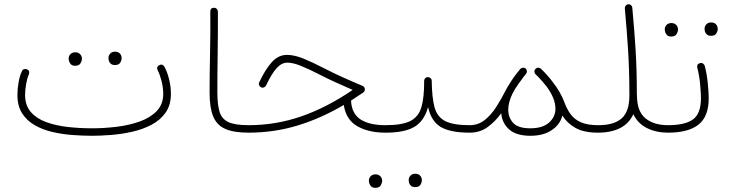

<svg xmlns="http://www.w3.org/2000/svg" viewBox="-20 -629 3439 904"><path d="M62 -182.1Q62 -210.4 67.6 -242.2Q73.2 -273.9 83.5 -294.4Q86.4 -301.3 93.8 -303.5Q101.1 -305.7 107.9 -302.2Q122.1 -295.9 115.7 -277.8Q108.4 -263.2 103.3 -234.6Q98.1 -206.1 98.1 -182.1Q98.1 -132.8 125 -101.8Q151.9 -70.8 197.3 -54.2Q242.7 -37.6 298.8 -31.2Q355 -24.9 413.6 -24.9Q468.3 -24.9 526.9 -31.7Q585.4 -38.6 635.7 -56.2Q686 -73.7 717.3 -105.5Q748.5 -137.2 748.5 -187Q748.5 -216.8 740.5 -248Q732.4 -279.3 722.7 -297.4Q714.8 -313.5 729 -321.8Q744.1 -330.1 753.9 -315.4Q767.1 -292 775.9 -256.8Q784.7 -221.7 784.7 -187Q784.7 -134.3 759.8 -98.9Q734.9 -63.5 693.6 -41.7Q652.3 -20 603 -8.8Q553.7 2.4 504.2 6.3Q454.6 10.3 413.6 10.3Q369.1 10.3 320.6 6.6Q272 2.9 226.1 -7.8Q180.2 -18.6 143.1 -39.8Q106 -61 84 -95.7Q62 -130.4 62 -182.1ZM490.7 -356.9Q490.7 -367.7 499 -376.7Q507.3 -385.7 522 -385.7Q539.6 -385.7 547.9 -372.6Q552.7 -365.2 552.7 -356Q552.7 -345.2 546.1 -334Q539.6 -322.8 521 -322.8Q508.8 -322.8 502 -328.6Q495.1 -334.5 492.7 -342.3Q490.7 -348.1 490.7 -356.9ZM303.2 -354Q303.2 -364.7 311.5 -373.8Q319.8 -382.8 335 -382.8Q351.6 -382.8 360.8 -369.6Q362.8 -366.2 364.3 -362.1Q365.7 -357.9 365.7 -353Q365.7 -342.3 358.9 -330.8Q352.1 -319.3 333.5 -319.3Q321.3 -319.3 314.7 -325.4Q308.1 -331.5 305.7 -339.4Q303.2 -346.7 303.2 -354Z M966.8 -192.9Q966.8 -280.3 969 -380.1Q971.2 -480 970.2 -574.2Q970.2 -592.3 987.3 -592.3Q995.1 -592.8 1000.2 -587.6Q1005.4 -582.5 1005.9 -575.2Q1006.3 -481 1004.9 -381.1Q1003.4 -281.2 1003.4 -193.4Q1003.4 -134.8 1014.2 -101.3Q1024.9 -67.9 1056.4 -53.7Q1087.9 -39.6 1149.9 -39.6H1150.4Q1168 -39.6 1168 -22Q1168 -4.4 1150.4 -4.4H1149.9Q1079.6 -4.4 1039.8 -22.5Q1000 -40.5 983.4 -81.8Q966.8 -123 966.8 -192.9Z M1331.1 -370.6Q1365.7 -370.6 1408.4 -353.3Q1451.2 -335.9 1508.8 -306.2Q1544.4 -287.6 1588.4 -267.6Q1632.3 -247.6 1687 -224.6Q1697.8 -220.2 1697.8 -208Q1697.8 -198.2 1689.5 -192.9Q1660.6 -172.9 1632.8 -155.3Q1635.7 -94.2 1677.2 -66.9Q1718.8 -39.6 1794.9 -39.6H1795.4Q1813 -39.6 1813 -22Q1813 -4.4 1795.4 -4.4H1794.9Q1714.4 -4.4 1661.6 -35.2Q1608.9 -65.9 1598.6 -134.8Q1489.7 -70.8 1379.6 -37.6Q1269.5 -4.4 1150.4 -4.4Q1132.3 -4.4 1132.3 -22Q1132.3 -39.6 1150.4 -39.6Q1278.8 -39.6 1398.7 -81.1Q1518.6 -122.6 1640.6 -205.6Q1595.2 -225.6 1557.4 -242.7Q1519.5 -259.8 1487.8 -276.4Q1433.6 -304.2 1396.5 -319.1Q1359.4 -334 1333 -334Q1306.2 -334 1283 -308.8Q1259.8 -283.7 1232.9 -227.1Q1230.5 -220.7 1222.9 -217.5Q1215.3 -214.4 1207.5 -218.8Q1202.1 -222.2 1199.7 -228.8Q1197.3 -235.4 1200.7 -241.7Q1229.5 -303.2 1260.3 -336.9Q1291 -370.6 1331.1 -370.6Z M1777.3 -22Q1777.3 -29.8 1782.7 -34.7Q1788.1 -39.6 1795.4 -39.6Q1872.1 -39.6 1911.1 -58.8Q1950.2 -78.1 1963.9 -123.8Q1977.5 -169.4 1977.1 -248.5Q1977.5 -256.8 1983.2 -261.7Q1988.8 -266.6 1996.6 -265.6Q2003.4 -265.1 2008.3 -260Q2013.2 -254.9 2012.7 -247.6Q2013.7 -169.9 2025.9 -124.3Q2038.1 -78.6 2075.9 -59.1Q2113.8 -39.6 2190.9 -39.6H2191.4Q2209 -39.6 2209 -22Q2209 -4.4 2191.4 -4.4H2190.9Q2100.1 -4.4 2054.9 -31.5Q2009.8 -58.6 1995.6 -125Q1977.5 -59.6 1931.6 -32Q1885.7 -4.4 1795.4 -4.4Q1788.1 -4.4 1782.7 -9.5Q1777.3 -14.6 1777.3 -22ZM1904.3 217.8Q1904.3 207 1912.6 198Q1920.9 189 1935.5 189Q1953.1 189 1961.4 202.1Q1966.3 209.5 1966.3 218.8Q1966.3 229.5 1959.7 240.7Q1953.1 252 1934.6 252Q1922.4 252 1915.5 246.1Q1908.7 240.2 1906.2 232.4Q1904.3 226.6 1904.3 217.8ZM1716.8 220.7Q1716.8 210 1725.1 200.9Q1733.4 191.9 1748.5 191.9Q1765.1 191.9 1774.4 205.1Q1776.4 208.5 1777.8 212.6Q1779.3 216.8 1779.3 221.7Q1779.3 232.4 1772.5 243.9Q1765.6 255.4 1747.1 255.4Q1734.9 255.4 1728.3 249.3Q1721.7 243.2 1719.2 235.4Q1716.8 228 1716.8 220.7Z M2173.8 -22Q2173.8 -39.6 2191.4 -39.6Q2231.4 -39.6 2261.7 -63.5Q2292 -87.4 2315.7 -124.3Q2339.4 -161.1 2358.9 -199.7Q2367.7 -216.8 2379.9 -235.8Q2398.4 -266.6 2425.3 -298.8Q2427.2 -301.3 2429.2 -303.7Q2430.2 -304.7 2431.2 -305.7Q2436 -310.1 2443.1 -310.3Q2450.2 -310.5 2455.1 -306.2Q2460.4 -301.3 2460.9 -293.9Q2461.4 -286.6 2456.5 -280.8Q2452.1 -275.9 2448.2 -271Q2434.6 -253.4 2419.4 -231.7Q2404.3 -210 2393.6 -189.5Q2373 -147.5 2373 -113.3Q2373 -75.2 2396.5 -50Q2419.9 -24.9 2476.6 -24.9Q2535.2 -24.9 2565.2 -52Q2595.2 -79.1 2595.2 -117.2Q2595.2 -165.5 2553.2 -222.2Q2535.2 -245.1 2511.7 -269.5Q2506.8 -274.4 2502 -278.8Q2499.5 -280.8 2498 -283.7Q2498 -283.7 2498 -284.2Q2497.6 -284.7 2497.6 -285.6Q2497.1 -286.1 2497.1 -287.1Q2496.6 -287.6 2496.6 -288.1Q2496.6 -288.6 2496.6 -289.1Q2494.6 -297.9 2501 -304.2L2501.5 -304.7L2502 -305.2Q2507.3 -310.5 2515.1 -310.1Q2515.1 -310.1 2515.1 -310.1Q2516.1 -310.1 2516.6 -310.1Q2517.6 -309.6 2518.6 -309.6Q2518.6 -309.6 2519 -309.6Q2521.5 -309.1 2523.4 -307.6Q2523.4 -307.6 2523.4 -307.6Q2524.4 -307.1 2525.4 -306.2Q2525.4 -306.2 2525.9 -305.7Q2526.4 -305.7 2526.9 -305.2Q2557.6 -275.9 2579.6 -246.6Q2619.1 -196.8 2636.7 -148.9Q2648.4 -116.7 2666 -92Q2683.6 -67.4 2714.6 -53.5Q2745.6 -39.6 2795.9 -39.6H2796.4Q2814 -39.6 2814 -22Q2814 -4.4 2796.4 -4.4H2795.9Q2728 -4.4 2688.5 -27.3Q2648.9 -50.3 2627.9 -85Q2617.2 -42.5 2577.6 -16.1Q2538.1 10.3 2477.5 10.3Q2411.1 10.3 2377.7 -19.3Q2344.2 -48.8 2339.8 -95.7Q2313.5 -58.6 2277.1 -31.5Q2240.7 -4.4 2191.4 -4.4Q2184.1 -4.4 2179 -9.5Q2173.8 -14.6 2173.8 -22Z M2778.8 -22Q2778.8 -39.6 2796.4 -39.6Q2871.1 -39.6 2907.2 -71.8Q2943.4 -104 2943.4 -180.2Q2943.4 -293 2937.5 -388.7Q2931.6 -484.4 2921.9 -589.4Q2921.4 -596.7 2926 -602.5Q2930.7 -608.4 2937.5 -608.9Q2944.8 -609.9 2950.7 -605Q2956.5 -600.1 2957 -593.3Q2966.8 -488.8 2972.7 -393.1Q2978.5 -297.4 2978.5 -184.1Q2979 -182.6 2979 -180.2Q2979 -105 3018.6 -72.3Q3058.1 -39.6 3125 -39.6H3125.5Q3143.1 -39.6 3143.1 -22Q3143.1 -4.4 3125.5 -4.4H3125Q3070.3 -4.4 3026.9 -25.6Q2983.4 -46.9 2961.9 -91.3Q2941.9 -47.4 2899.4 -25.9Q2856.9 -4.4 2796.4 -4.4Q2789.1 -4.4 2783.9 -9.5Q2778.8 -14.6 2778.8 -22Z M3107.9 -22Q3107.9 -39.6 3125.5 -39.6Q3205.1 -39.6 3242.7 -66.7Q3280.3 -93.8 3280.3 -167Q3280.3 -189.9 3276.4 -232.7Q3272.5 -275.4 3262.7 -311Q3260.3 -328.6 3276.9 -332Q3284.2 -334 3290.3 -329.6Q3296.4 -325.2 3298.3 -318.4Q3308.1 -281.2 3312.5 -237.1Q3316.9 -192.9 3316.9 -167Q3316.9 -80.1 3268.8 -42.2Q3220.7 -4.4 3125.5 -4.4Q3118.2 -4.4 3113 -9.5Q3107.9 -14.6 3107.9 -22ZM3297.4 -494.6Q3297.4 -505.4 3305.7 -514.4Q3314 -523.4 3328.6 -523.4Q3346.2 -523.4 3354.5 -510.3Q3359.4 -502.9 3359.4 -493.7Q3359.4 -482.9 3352.8 -471.7Q3346.2 -460.4 3327.6 -460.4Q3315.4 -460.4 3308.6 -466.3Q3301.8 -472.2 3299.3 -480Q3297.4 -485.8 3297.4 -494.6ZM3109.9 -491.7Q3109.9 -502.4 3118.2 -511.5Q3126.5 -520.5 3141.6 -520.5Q3158.2 -520.5 3167.5 -507.3Q3169.4 -503.9 3170.9 -499.8Q3172.4 -495.6 3172.4 -490.7Q3172.4 -480 3165.5 -468.5Q3158.7 -457 3140.1 -457Q3127.9 -457 3121.3 -463.1Q3114.7 -469.2 3112.3 -477.1Q3109.9 -484.4 3109.9 -491.7Z"/></svg>

Font: Mikhak-DS1-FD ExtraLight
Style: Regular
Weight: 200
Designer: Amin Abedi
Version: Version 3.2